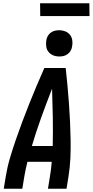

<svg xmlns="http://www.w3.org/2000/svg" viewBox="-20 -1149 565 1169"><path d="M3 0 15 -74Q24 -130 40.5 -186Q57 -242 76 -297Q95 -352 115.5 -407Q136 -462 158 -517Q180 -572 203 -626.5Q226 -681 250 -735H380Q386 -681 391 -626.5Q396 -572 400 -517Q404 -462 406.5 -407Q409 -352 410 -297Q411 -242 408.5 -186Q406 -130 397 -74L385 0H272L284 -74Q288 -96 290.5 -118.5Q293 -141 295 -164H147Q141 -141 136.5 -118.5Q132 -96 128 -74L116 0ZM174 -260H301Q303 -348 301.5 -435Q300 -522 297 -609Q263 -522 231.5 -435Q200 -348 174 -260ZM340 -805Q321 -805 304 -812Q287 -819 275.5 -833Q264 -847 261.5 -866Q259 -885 262 -904Q264 -918 271 -930Q278 -942 289.5 -950.5Q301 -959 314 -962Q327 -965 341 -965Q360 -965 377.5 -958Q395 -951 406 -937Q417 -923 420 -904Q423 -885 419 -866Q417 -852 410 -840Q403 -828 391.5 -819.5Q380 -811 367 -808Q354 -805 340 -805ZM525 -1051H225L224 -1129H524Z"/></svg>

Font: Iosevka Term Curly Oblique
Style: Bold
Weight: 700
Italic angle: -9°
Designer: Belleve Invis
Foundry: Belleve Invis
Version: Version 32.3.0